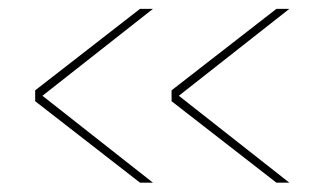

<svg xmlns="http://www.w3.org/2000/svg" viewBox="-20 -448 700 423"><path d="M374 -237 617.5 -45.5H589L358 -225V-249L589 -428.5H617.5ZM73.5 -237 317 -45.5H288.5L57.5 -225V-249L288.5 -428.5H317Z"/></svg>

Font: Anek Latin Expanded Thin
Style: Regular
Weight: 250
Width: 7
Designer: Yesha Goshar
Foundry: Ek Type
Version: Version 1.003